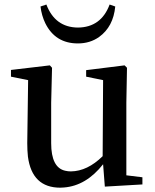

<svg xmlns="http://www.w3.org/2000/svg" viewBox="-20 -829 695 863"><path d="M472.7 -808.6 498 -799.8Q489.3 -709 425.8 -663.1Q384.8 -633.8 330.1 -633.8Q228.5 -633.8 183.6 -724.6Q167 -758.8 162.1 -799.8L188.5 -808.6Q227.5 -706.1 330.1 -705.1Q434.6 -706.1 472.7 -808.6ZM547.9 -41 620.1 -32.2V0L451.2 9.8L443.4 -90.8Q367.2 5.9 267.6 13.7Q258.8 14.6 251 14.6Q124 14.6 105.5 -125Q102.5 -153.3 102.5 -185.5L106.4 -468.8L29.3 -484.4V-514.6L204.1 -535.2L213.9 -524.4L210 -367.2V-185.5Q210 -75.2 273.4 -61.5Q285.2 -58.6 298.8 -58.6Q373 -59.6 441.4 -127L443.4 -468.8L367.2 -484.4V-513.7L540 -535.2L550.8 -524.4L547.9 -367.2Z"/></svg>

Font: GenYoMin JP SemiBold
Style: Regular
Weight: 600
Version: Version 1.001;PS 1;hotconv 16.6.51;makeotf.lib2.5.65220 DEVE